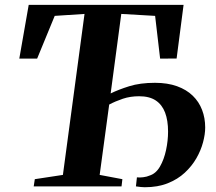

<svg xmlns="http://www.w3.org/2000/svg" viewBox="-20 -763 885 786"><path d="M118 0 122.5 -29.5 237.5 -47 326 -706 204 -698 132 -523H59L97.5 -743H731.5L703 -523.5L635.5 -523L615 -698L476.5 -706L433 -380.5Q464.5 -396 509 -410Q553.5 -424 614.5 -424Q666 -424 704.8 -410Q743.5 -396 769 -371.2Q794.5 -346.5 807.2 -313.2Q820 -280 820 -241Q820 -213.5 811.2 -180.5Q802.5 -147.5 784 -115.2Q765.5 -83 736.5 -56Q707.5 -29 666.8 -12.8Q626 3.5 572.5 3.5Q564.5 3.5 556 2.5Q547.5 1.5 536.5 0L540.5 -37Q551 -35.5 566.5 -37.5Q582 -39.5 591.5 -44Q618 -52 634.8 -81Q651.5 -110 659.8 -148.8Q668 -187.5 668 -224Q668 -270 655.8 -302.2Q643.5 -334.5 617.5 -351.8Q591.5 -369 549.5 -369Q513.5 -369 483 -358.8Q452.5 -348.5 427 -335L388 -47L481 -29.5L477.5 0Z"/></svg>

Font: Merriweather 96pt
Style: Bold Italic
Weight: 700
Italic angle: -7.8°
Version: Version 2.101